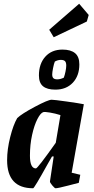

<svg xmlns="http://www.w3.org/2000/svg" viewBox="-20 -997 501 1026"><path d="M363 -74 409 -63 401 -20Q397 -19 343 -5Q289 9 277 9Q272 9 259 -6.5Q246 -22 247 -28L267 -161H258L234 -119Q163 9 157 9Q18 9 18 -141Q18 -199 34.5 -264.5Q51 -330 72 -366Q96 -389 166.5 -426.5Q237 -464 256 -464Q269 -464 336.5 -454.5Q404 -445 428 -440ZM278 -234 303 -382Q274 -391 247 -395.5Q220 -400 212 -398Q197 -394 180 -361Q163 -328 151.5 -276Q140 -224 140 -165Q140 -97 172 -97Q181 -97 278 -234ZM188 -594Q188 -656 222 -694Q256 -732 314 -732Q358 -732 381 -713Q404 -694 404 -653Q404 -592 369 -555Q334 -518 276 -518Q232 -518 210 -536Q188 -554 188 -594ZM321 -582Q326 -595 330 -614.5Q334 -634 334 -646Q334 -664 327 -670.5Q320 -677 305 -677Q289 -677 273 -668Q268 -656 263.5 -633Q259 -610 259 -599Q259 -585 265.5 -579Q272 -573 286 -573Q303 -573 321 -582ZM243 -838 403 -977 454 -917 444 -882 267 -798Z"/></svg>

Font: Grenze SemiBold
Style: Italic
Weight: 600
Italic angle: -10°
Designer: Renata Polastri
Foundry: Omnibus-Type
Version: Version 1.002; ttfautohint (v1.8)